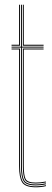

<svg xmlns="http://www.w3.org/2000/svg" viewBox="-20 -790 220 815"><path d="M132 -3Q90.5 -3 79.8 -21.6Q69 -40.2 69 -85V-588H29V-592H69V-770H73V-592H165V-588H73V-85Q73 -41.5 83 -24.2Q93 -7 132 -7Q142 -7 153.5 -8.2Q165 -9.5 175 -11.8V-7.8Q164.8 -5.2 153.2 -4.1Q141.8 -3 132 -3ZM132 5Q87 5 74 -16Q61 -37 61 -85V-580H29V-584H65V-85Q65 -39 76.9 -19Q88.8 1 132 1Q142.5 1 154.1 -0.2Q165.8 -1.5 175 -4V0Q157 5 132 5ZM132 -11Q94 -11 85.5 -27.8Q77 -44.5 77 -85.2V-584H165V-580H81V-85.2Q81 -45.8 88.8 -30.4Q96.5 -15 132 -15Q141.2 -15 152.4 -16.1Q163.5 -17.2 175 -19.5V-15.5Q165 -13.5 153.5 -12.2Q142 -11 132 -11ZM29 -596V-600H61V-770H65V-596ZM77 -596V-770H81V-600H165V-596Z"/></svg>

Font: Big Shoulders Inline Display SC Thin
Style: Regular
Weight: 100
Designer: Patric King
Foundry: XO Type Co
Version: Version 2.002